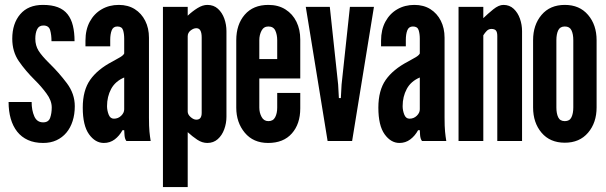

<svg xmlns="http://www.w3.org/2000/svg" viewBox="-20 -575 2473 783"><path d="M156 8Q120.5 8 94 -4Q67.5 -16 50 -38.2Q32.5 -60.5 23.8 -91Q15 -121.5 15 -159H109Q109 -125.5 119.8 -100.8Q130.5 -76 156 -76Q178 -76 184.5 -94.5Q191 -113 191 -137Q191 -165 169.2 -194.2Q147.5 -223.5 124 -246.5Q83.5 -286.5 56.8 -325.5Q30 -364.5 30 -417Q30 -479 62.5 -517Q95 -555 155 -555Q191 -555 215.8 -545.5Q240.5 -536 255.5 -517Q270.5 -498 277.2 -470.5Q284 -443 284 -407H190Q190 -433 184.5 -452Q179 -471 157 -471Q139 -471 131.5 -455.8Q124 -440.5 124 -417Q124 -389.5 137.2 -368.2Q150.5 -347 181.5 -316.5Q220.5 -278.5 252.8 -235.5Q285 -192.5 285 -142Q285 -109 276.2 -81.5Q267.5 -54 250.8 -34Q234 -14 210.2 -3Q186.5 8 156 8Z M403.5 8Q368.5 8 343 -27.5Q317.5 -63 317.5 -136Q317.5 -206.5 347.8 -249.5Q378 -292.5 438.5 -324Q457.5 -334 470.5 -342Q483.5 -350 486.5 -357V-417Q486.5 -437.5 481.8 -452.2Q477 -467 458.5 -467Q441.5 -467 435.5 -451.2Q429.5 -435.5 429.5 -412V-386H328.5V-409Q328.5 -454 346.2 -486.8Q364 -519.5 394.8 -537.2Q425.5 -555 464.5 -555Q502 -555 529.5 -537.8Q557 -520.5 572.2 -490.2Q587.5 -460 587.5 -421V-95Q587.5 -58.5 589.5 -38.2Q591.5 -18 594.5 0H495.5Q489 -8 487.8 -23.5Q486.5 -39 486.5 -44H479.5Q467 -21 447.8 -6.5Q428.5 8 403.5 8ZM444.5 -91Q462 -91 474.2 -103Q486.5 -115 486.5 -129V-259Q450 -243.5 433.2 -212.2Q416.5 -181 416.5 -142Q416.5 -125 423 -108Q429.5 -91 444.5 -91Z M644.5 188V-547H745.5V-511Q764.5 -529 785.5 -542Q806.5 -555 825.5 -555Q851.5 -555 868.8 -539.2Q886 -523.5 894.8 -499Q903.5 -474.5 903.5 -448V-99Q903.5 -72.5 894.5 -47.8Q885.5 -23 868 -7.5Q850.5 8 825.5 8Q804.5 8 784.5 -5.2Q764.5 -18.5 745.5 -36V188ZM780.5 -87Q792 -87 797.2 -94Q802.5 -101 802.5 -115V-422Q802.5 -441 797.2 -450.5Q792 -460 780.5 -460Q769.5 -460 757.5 -450.8Q745.5 -441.5 745.5 -427V-120Q745.5 -108 757.5 -97.5Q769.5 -87 780.5 -87Z M1073.5 8Q1013 8 978.2 -33.8Q943.5 -75.5 943.5 -136V-411Q943.5 -475 978 -515Q1012.5 -555 1074.5 -555Q1115 -555 1144.2 -536.5Q1173.5 -518 1189 -486.2Q1204.5 -454.5 1204.5 -414V-255H1037.5V-136Q1037.5 -115.5 1046.8 -98.2Q1056 -81 1074.5 -81Q1094 -81 1102.2 -97Q1110.5 -113 1110.5 -136V-196H1204.5V-133Q1204.5 -69.5 1170.2 -30.8Q1136 8 1073.5 8ZM1037.5 -334H1110.5V-411Q1110.5 -433.5 1102.8 -450.2Q1095 -467 1074.5 -467Q1055.5 -467 1046.5 -449.8Q1037.5 -432.5 1037.5 -411Z M1316 0 1227 -547H1325L1359 -230L1362 -175H1370L1373 -230L1407 -547H1505L1416 0Z M1609 8Q1574 8 1548.5 -27.5Q1523 -63 1523 -136Q1523 -206.5 1553.2 -249.5Q1583.5 -292.5 1644 -324Q1663 -334 1676 -342Q1689 -350 1692 -357V-417Q1692 -437.5 1687.2 -452.2Q1682.5 -467 1664 -467Q1647 -467 1641 -451.2Q1635 -435.5 1635 -412V-386H1534V-409Q1534 -454 1551.8 -486.8Q1569.5 -519.5 1600.2 -537.2Q1631 -555 1670 -555Q1707.5 -555 1735 -537.8Q1762.5 -520.5 1777.8 -490.2Q1793 -460 1793 -421V-95Q1793 -58.5 1795 -38.2Q1797 -18 1800 0H1701Q1694.5 -8 1693.2 -23.5Q1692 -39 1692 -44H1685Q1672.5 -21 1653.2 -6.5Q1634 8 1609 8ZM1650 -91Q1667.5 -91 1679.8 -103Q1692 -115 1692 -129V-259Q1655.5 -243.5 1638.8 -212.2Q1622 -181 1622 -142Q1622 -125 1628.5 -108Q1635 -91 1650 -91Z M1850 0V-547H1951V-501Q1969 -518.5 1991.5 -536.8Q2014 -555 2033 -555Q2058 -555 2075 -539Q2092 -523 2100.5 -498.5Q2109 -474 2109 -448V0H2008V-428Q2008 -444 2002.5 -450.5Q1997 -457 1984 -457Q1973 -457 1965.2 -449.2Q1957.5 -441.5 1951 -431V0Z M2283.5 7Q2223 7 2188.5 -33.8Q2154 -74.5 2154 -137V-411Q2154 -473.5 2188.5 -514.2Q2223 -555 2283.5 -555Q2343.5 -555 2378.2 -514.2Q2413 -473.5 2413 -411V-137Q2413 -74.5 2378.2 -33.8Q2343.5 7 2283.5 7ZM2283.5 -81Q2303 -81 2310.5 -96.8Q2318 -112.5 2318 -137V-411Q2318 -436 2310.5 -451.5Q2303 -467 2283.5 -467Q2264 -467 2256.5 -451.5Q2249 -436 2249 -411V-137Q2249 -112 2256.5 -96.5Q2264 -81 2283.5 -81Z"/></svg>

Font: League Gothic
Style: Regular
Weight: 400
Designer: The League of Moveable Type
Version: Version 2.001